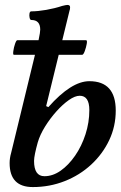

<svg xmlns="http://www.w3.org/2000/svg" viewBox="-20 -745 492 778"><path d="M113 13Q19 13 19 -84Q19 -104 25 -125L137 -586Q140 -601 141.5 -610Q143 -619 143 -625Q143 -664 107 -664Q102 -664 100 -673Q98 -682 99.5 -690.5Q101 -699 107 -699Q133 -699 167.5 -705Q202 -711 232 -721Q248 -725 253 -725Q264 -725 264 -716Q264 -706 262 -703L167 -315L176 -311Q269 -416 342 -416Q449 -416 449 -297Q449 -233 422.5 -177Q396 -121 349.5 -78Q303 -35 242 -11Q181 13 113 13ZM160 -31Q194 -31 226 -53.5Q258 -76 284.5 -114.5Q311 -153 326.5 -201Q342 -249 342 -299Q342 -357 303 -357Q284 -357 259 -339.5Q234 -322 208.5 -293.5Q183 -265 162.5 -232Q142 -199 133 -168Q126 -143 122 -123.5Q118 -104 118 -93Q118 -31 160 -31ZM36 -523Q32 -523 34 -538Q36 -553 41 -567.5Q46 -582 50 -582H329Q334 -582 331.5 -567.5Q329 -553 323.5 -538Q318 -523 313 -523Z"/></svg>

Font: Junicode SmExp
Style: Bold Italic
Weight: 700
Width: 6
Italic angle: -11°
Designer: Peter S. Baker
Version: Version 2.205; ttfautohint (v1.8.4)